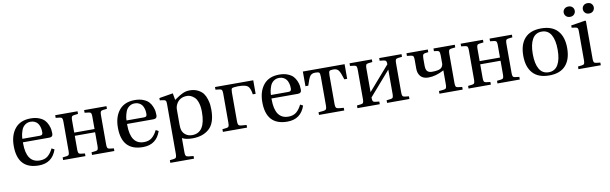

<svg xmlns="http://www.w3.org/2000/svg" viewBox="-53 -1260 6562 2066"><g transform="rotate(-10 3227.5 -226.5)"><path d="M154 -301H343Q363 -301 370 -309Q377 -317 377 -333Q377 -347 375.5 -362Q374 -377 367.5 -397Q361 -417 350 -431.5Q339 -446 319 -456.5Q299 -467 273 -467Q237 -467 211 -447.5Q185 -428 174 -398.5Q163 -369 158.5 -345Q154 -321 154 -301ZM49 -241Q49 -359 107.5 -430.5Q166 -502 279 -502Q331 -502 370 -486.5Q409 -471 429.5 -449Q450 -427 462.5 -397Q475 -367 478 -345Q481 -323 481 -301Q481 -263 441 -263H153V-252Q153 -39 300 -39Q354 -39 387.5 -67Q421 -95 445 -145L475 -129Q427 12 280 12Q49 12 49 -241Z M546 0V-29Q600 -33 610.5 -41Q621 -49 621 -87V-403Q621 -441 610.5 -449Q600 -457 546 -461V-490H790V-461Q736 -457 725.5 -449Q715 -441 715 -403V-270H937V-403Q937 -441 926.5 -449Q916 -457 862 -461V-490H1106V-461Q1052 -457 1041.5 -449Q1031 -441 1031 -403V-87Q1031 -49 1041.5 -41Q1052 -33 1106 -29V0H862V-29Q916 -33 926.5 -41Q937 -49 937 -87V-235H715V-87Q715 -49 725.5 -41Q736 -33 790 -29V0Z M1292 -301H1481Q1501 -301 1508 -309Q1515 -317 1515 -333Q1515 -347 1513.5 -362Q1512 -377 1505.5 -397Q1499 -417 1488 -431.5Q1477 -446 1457 -456.5Q1437 -467 1411 -467Q1375 -467 1349 -447.5Q1323 -428 1312 -398.5Q1301 -369 1296.5 -345Q1292 -321 1292 -301ZM1187 -241Q1187 -359 1245.5 -430.5Q1304 -502 1417 -502Q1469 -502 1508 -486.5Q1547 -471 1567.5 -449Q1588 -427 1600.5 -397Q1613 -367 1616 -345Q1619 -323 1619 -301Q1619 -263 1579 -263H1291V-252Q1291 -39 1438 -39Q1492 -39 1525.5 -67Q1559 -95 1583 -145L1613 -129Q1565 12 1418 12Q1187 12 1187 -241Z M1846 -157Q1846 -117 1853 -96Q1865 -62 1893.5 -42.5Q1922 -23 1961 -23Q2107 -23 2107 -250Q2107 -310 2093 -352.5Q2079 -395 2057 -414Q2035 -433 2016 -440.5Q1997 -448 1978 -448Q1894 -448 1859 -378Q1846 -352 1846 -321ZM1677 201Q1730 197 1741 189Q1752 181 1752 143V-402Q1752 -428 1746 -436Q1740 -444 1720 -447L1682 -452V-477L1833 -502L1846 -428Q1851 -431 1870.5 -444.5Q1890 -458 1902.5 -465.5Q1915 -473 1935 -483Q1955 -493 1975 -497.5Q1995 -502 2016 -502Q2068 -502 2106 -482.5Q2144 -463 2163.5 -436.5Q2183 -410 2194.5 -372.5Q2206 -335 2208.5 -309.5Q2211 -284 2211 -256Q2211 -112 2142 -50Q2073 12 1960 12Q1886 12 1846 -11V143Q1846 181 1859 189Q1872 197 1936 201V230H1677Z M2292 0V-29Q2346 -33 2356.5 -41Q2367 -49 2367 -87V-403Q2367 -441 2356.5 -449Q2346 -457 2292 -461V-490H2710V-342H2679Q2669 -412 2643 -433.5Q2617 -455 2537 -455H2536Q2480 -453 2470.5 -445.5Q2461 -438 2461 -400V-86Q2461 -48 2474.5 -40Q2488 -32 2556 -29V0Z M2870 -301H3059Q3079 -301 3086 -309Q3093 -317 3093 -333Q3093 -347 3091.5 -362Q3090 -377 3083.5 -397Q3077 -417 3066 -431.5Q3055 -446 3035 -456.5Q3015 -467 2989 -467Q2953 -467 2927 -447.5Q2901 -428 2890 -398.5Q2879 -369 2874.5 -345Q2870 -321 2870 -301ZM2765 -241Q2765 -359 2823.5 -430.5Q2882 -502 2995 -502Q3047 -502 3086 -486.5Q3125 -471 3145.5 -449Q3166 -427 3178.5 -397Q3191 -367 3194 -345Q3197 -323 3197 -301Q3197 -263 3157 -263H2869V-252Q2869 -39 3016 -39Q3070 -39 3103.5 -67Q3137 -95 3161 -145L3191 -129Q3143 12 2996 12Q2765 12 2765 -241Z M3252 -330V-490H3708V-330H3677Q3654 -406 3636 -430.5Q3618 -455 3581 -455H3575Q3545 -455 3536 -446.5Q3527 -438 3527 -400V-87Q3527 -49 3540.5 -41Q3554 -33 3618 -29V0H3342V-29Q3406 -33 3419.5 -41Q3433 -49 3433 -87V-400Q3433 -438 3424 -446.5Q3415 -455 3385 -455H3379Q3342 -455 3324 -430.5Q3306 -406 3283 -330Z M3762 0V-29Q3816 -33 3826.5 -41Q3837 -49 3837 -87V-403Q3837 -441 3826.5 -449Q3816 -457 3762 -461V-490H4006V-461Q3952 -457 3941.5 -449Q3931 -441 3931 -403V-145L4161 -409Q4161 -442 4150 -449.5Q4139 -457 4086 -461V-490H4330V-461Q4276 -457 4265.5 -449Q4255 -441 4255 -403V-87Q4255 -49 4265.5 -41Q4276 -33 4330 -29V0H4086V-29Q4140 -33 4150.5 -41Q4161 -49 4161 -87V-351L3931 -87Q3931 -49 3941.5 -41Q3952 -33 4006 -29V0Z M4384 -461V-490H4617V-461Q4573 -458 4563 -448.5Q4553 -439 4553 -403V-327Q4553 -279 4571 -262.5Q4589 -246 4620 -246Q4680 -246 4708.5 -259Q4737 -272 4743 -309V-403Q4743 -439 4733 -448.5Q4723 -458 4679 -461V-490H4912V-461Q4858 -457 4847.5 -449Q4837 -441 4837 -403V-87Q4837 -49 4847.5 -41Q4858 -33 4912 -29V0H4658V-29Q4720 -33 4731.5 -41Q4743 -49 4743 -87V-240Q4654 -192 4573 -192Q4516 -192 4487.5 -224Q4459 -256 4459 -309V-403Q4459 -441 4448.5 -449Q4438 -457 4384 -461Z M4976 0V-29Q5030 -33 5040.5 -41Q5051 -49 5051 -87V-403Q5051 -441 5040.5 -449Q5030 -457 4976 -461V-490H5220V-461Q5166 -457 5155.5 -449Q5145 -441 5145 -403V-270H5367V-403Q5367 -441 5356.5 -449Q5346 -457 5292 -461V-490H5536V-461Q5482 -457 5471.5 -449Q5461 -441 5461 -403V-87Q5461 -49 5471.5 -41Q5482 -33 5536 -29V0H5292V-29Q5346 -33 5356.5 -41Q5367 -49 5367 -87V-235H5145V-87Q5145 -49 5155.5 -41Q5166 -33 5220 -29V0Z M5755 -409Q5721 -351 5721 -245Q5721 -139 5755 -81Q5789 -23 5857 -23Q5925 -23 5959 -81Q5993 -139 5993 -245Q5993 -351 5959 -409Q5925 -467 5857 -467Q5789 -467 5755 -409ZM5677.5 -55Q5617 -122 5617 -245Q5617 -368 5677.5 -435Q5738 -502 5857 -502Q5976 -502 6036.5 -435Q6097 -368 6097 -245Q6097 -122 6036.5 -55Q5976 12 5857 12Q5738 12 5677.5 -55Z M6177 0V-29Q6231 -33 6241.5 -41Q6252 -49 6252 -87V-402Q6252 -428 6246 -436Q6240 -444 6220 -447L6182 -452V-477L6339 -502L6346 -496V-87Q6346 -49 6356.5 -41Q6367 -33 6421 -29V0ZM6351 -587Q6335 -604 6335 -627Q6335 -650 6351 -666.5Q6367 -683 6395 -683Q6423 -683 6439 -666.5Q6455 -650 6455 -627Q6455 -604 6439 -587Q6423 -570 6395 -570Q6367 -570 6351 -587ZM6142.5 -587Q6126 -604 6126 -627Q6126 -650 6142.5 -666.5Q6159 -683 6187 -683Q6215 -683 6231 -666.5Q6247 -650 6247 -627Q6247 -604 6231 -587Q6215 -570 6187 -570Q6159 -570 6142.5 -587Z"/></g></svg>

Font: Heuristica
Style: Regular
Weight: 400
Version: Version 1.0.1 ; ttfautohint (v1.4.1)